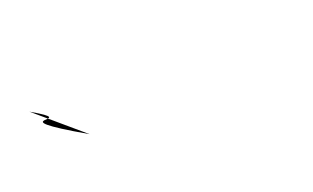

<svg xmlns="http://www.w3.org/2000/svg" viewBox="-83 -124 267 164"><g transform="rotate(10 50.5 -41.5)"><path d="M0 0C-84 0 -5 -10 -54 -10ZM-54 -17ZM-54 -83Z"/></g></svg>

Font: Proton
Style: LitExt
Weight: 500
Version: Version 1.017